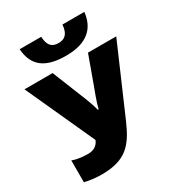

<svg xmlns="http://www.w3.org/2000/svg" viewBox="-222 -1089 1137 1236"><g transform="rotate(-30 347.0 -471.5)"><path d="M595 -953H432C427 -884 396 -862 353 -862C306 -862 278 -882 274 -953H114C123 -828 196 -767 353 -767C516 -767 583 -843 595 -953ZM694 -714H484L413 -518C404 -493 372 -412 361 -364H355C346 -402 322 -465 308 -498L221 -714H12L245 -203C235 -179 214 -149 160 -149C126 -149 80 -153 44 -167V-5C85 6 136 10 169 10C350 10 413 -65 477 -213Z"/></g></svg>

Font: Noto Sans UI Black
Style: Regular
Weight: 900
Designer: Monotype Design Team
Foundry: Monotype Imaging Inc.
Version: Version 1.901